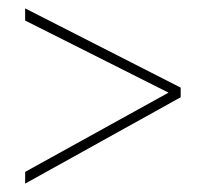

<svg xmlns="http://www.w3.org/2000/svg" viewBox="-20 -553 491 458"><path d="M40 -143 382 -332 40 -504V-533L411 -344V-321L40 -115Z"/></svg>

Font: Noto Sans Telugu Condensed Thin
Style: Regular
Weight: 100
Width: 3
Designer: Jelle Bosma - Monotype Design Team
Foundry: Monotype Imaging Inc.
Version: Version 2.005; ttfautohint (v1.8.4.7-5d5b)